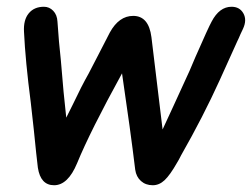

<svg xmlns="http://www.w3.org/2000/svg" viewBox="-20 -548 745 568"><path d="M140 0Q181 0 208 -65Q247 -160 341 -331Q366 -162 380 -46Q383 -25 397 -12.5Q411 0 432 0Q451 0 467 -15Q483 -30 504 -67Q508 -73 516 -89Q581 -203 630 -311L682 -426Q687 -436 691 -446Q695 -455 699 -463Q711 -489 700 -508.5Q689 -528 665 -528Q629 -528 606 -484Q597 -468 558 -379L541 -339L492 -232L461 -165L428 -438Q420 -501 374 -501Q332 -501 305 -452L271 -386L242 -330Q221 -293 195 -238L176 -200L168 -277L160 -370Q154 -423 150 -484Q149 -504 137.5 -516Q126 -528 110 -528Q81 -528 65 -508.5Q49 -489 51 -454Q55 -368 71 -245Q81 -158 87 -96L92 -52Q100 0 140 0Z"/></svg>

Font: Balsamiq Sans
Style: Italic
Weight: 400
Italic angle: -12°
Designer: Michael Angeles
Foundry: Balsamiq SRL
Version: Version 1.020; ttfautohint (v1.8.4.7-5d5b);gftools[0.9.26]